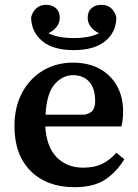

<svg xmlns="http://www.w3.org/2000/svg" viewBox="-20 -763 571 797"><path d="M283 -451Q240 -451 207 -413.5Q174 -376 169 -287H332Q358 -293 366.5 -307Q375 -321 375 -344Q375 -397 350 -424Q325 -451 283 -451ZM289 14Q175 14 107.5 -53Q40 -120 40 -239Q40 -319 72 -378.5Q104 -438 159 -470.5Q214 -503 283 -503Q346 -503 392.5 -478Q439 -453 465 -407.5Q491 -362 491 -300Q491 -282 489 -266Q487 -250 484 -238H168Q173 -153 215.5 -110Q258 -67 325 -67Q372 -67 404.5 -83Q437 -99 463 -129L496 -102Q464 -49 416.5 -17.5Q369 14 289 14ZM286 -555Q201 -555 156 -592Q111 -629 109 -690Q114 -713 130 -728Q146 -743 171 -743Q196 -743 212 -729Q228 -715 228 -689Q228 -668 215 -651.5Q202 -635 181 -625Q221 -605 286 -605Q351 -605 391 -625Q370 -635 357 -651.5Q344 -668 344 -689Q344 -715 360 -729Q376 -743 401 -743Q427 -743 442.5 -728Q458 -713 463 -690Q462 -629 416.5 -592Q371 -555 286 -555Z"/></svg>

Font: Source Serif 4 SmText Semibold
Style: Regular
Weight: 600
Designer: Frank Grießhammer
Foundry: Adobe
Version: Version 4.005;hotconv 1.1.0;makeotfexe 2.6.0